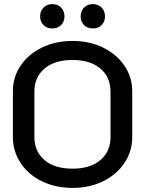

<svg xmlns="http://www.w3.org/2000/svg" viewBox="-20 -909 708 938"><path d="M43 -239V-463Q43 -532 80.5 -588Q118 -644 184.5 -676.5Q251 -709 334 -709Q417 -709 483.5 -676.5Q550 -644 588 -588Q626 -532 626 -463V-239Q626 -170 588 -113Q550 -56 483.5 -23.5Q417 9 334 9Q251 9 184.5 -23.5Q118 -56 80.5 -113Q43 -170 43 -239ZM520 -240V-461Q520 -532 470.5 -574Q421 -616 334 -616Q247 -616 197.5 -574Q148 -532 148 -461V-240Q148 -169 197.5 -127Q247 -85 334 -85Q421 -85 470.5 -127Q520 -169 520 -240ZM176 -829Q176 -855 192.5 -872Q209 -889 236 -889Q262 -889 278.5 -872Q295 -855 295 -829Q295 -803 278.5 -786.5Q262 -770 236 -770Q209 -770 192.5 -786.5Q176 -803 176 -829ZM374 -829Q374 -855 390.5 -872Q407 -889 434 -889Q460 -889 476.5 -872Q493 -855 493 -829Q493 -803 476.5 -786.5Q460 -770 434 -770Q407 -770 390.5 -786.5Q374 -803 374 -829Z"/></svg>

Font: K2D Medium
Style: Regular
Weight: 500
Designer: Katatrad Aksorn Co.,Ltd.
Foundry: Cadson Demak Co.,Ltd.
Version: Version 1.000; ttfautohint (v1.6)